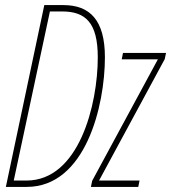

<svg xmlns="http://www.w3.org/2000/svg" viewBox="-20 -734 672 754"><path d="M3 0H85C316 0 392 -319 392 -509C392 -655 333 -714 229 -714H154ZM84 -25H34L176 -689H224C316 -689 364 -645 364 -509C364 -323 290 -25 84 -25ZM337 0H523L528 -25H369L627 -502L632 -526H463L458 -501H600L342 -24Z"/></svg>

Font: Noto Sans ExtraCondensed Thin
Style: Italic
Weight: 100
Width: 2
Italic angle: -12°
Designer: Monotype Design Team
Foundry: Monotype Imaging Inc.
Version: Version 2.013